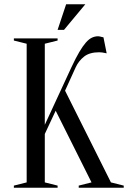

<svg xmlns="http://www.w3.org/2000/svg" viewBox="-20 -880 600 900"><path d="M290 -860H380L280 -740H250ZM190 -252V-25L250 -10V0H45V-10L105 -25V-675L45 -690V-700H250V-690L190 -675V-295L315 -565Q335 -608 351.5 -636Q368 -664 382.5 -680.5Q397 -697 411 -703.5Q425 -710 440 -710Q444 -710 448 -709Q452 -708 456 -707Q460 -706 465 -705L480 -630Q475 -631 470 -632Q465 -633 459 -634Q453 -635 445 -635Q400 -635 374.5 -615Q349 -595 335 -565L285 -455L500 -25L560 -10V0H349V-10L409 -25L241 -361Z"/></svg>

Font: Oranienbaum
Style: Regular
Weight: 400
Designer: Oleg Pospelov and Jovanny Lemonad
Foundry: Oleg Pospelov and jovanny Lemonad
Version: Version 1.001; ttfautohint (v0.91) -l 8 -r 50 -G 200 -x 0 -w